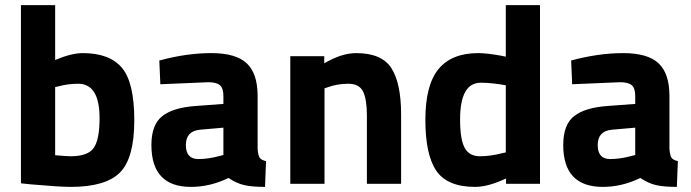

<svg xmlns="http://www.w3.org/2000/svg" viewBox="-20 -720 2708 752"><path d="M304 -512Q409 -512 457.5 -454.5Q506 -397 506 -249Q506 -101 450 -44.5Q394 12 257 12Q214 12 100 2L62 -2V-700H196V-485Q260 -512 304 -512ZM257 -108Q324 -108 347 -140.5Q370 -173 370 -257Q370 -392 286 -392Q246 -392 210 -382L196 -379V-112Q242 -108 257 -108Z M989 -344V-136Q991 -112 997 -102.5Q1003 -93 1022 -89L1018 12Q967 12 936.5 5Q906 -2 875 -23Q803 12 728 12Q573 12 573 -152Q573 -232 616 -265.5Q659 -299 748 -305L855 -313V-344Q855 -375 841 -386.5Q827 -398 796 -398L608 -390L604 -483Q711 -512 807.5 -512Q904 -512 946.5 -472Q989 -432 989 -344ZM764 -212Q708 -207 708 -152Q708 -97 757 -97Q795 -97 840 -109L855 -113V-220Z M1251 0H1117V-500H1250V-472Q1318 -512 1375 -512Q1475 -512 1513 -453Q1551 -394 1551 -271V0H1417V-267Q1417 -331 1402 -361.5Q1387 -392 1344 -392Q1301 -392 1263 -378L1251 -374Z M2095 -700V0H1962V-21Q1892 12 1841 12Q1732 12 1689 -51Q1646 -114 1646 -250.5Q1646 -387 1697.5 -449.5Q1749 -512 1853 -512Q1885 -512 1942 -502L1961 -498V-700ZM1947 -120 1961 -123V-386Q1906 -396 1863 -396Q1782 -396 1782 -252Q1782 -174 1800 -141Q1818 -108 1859.5 -108Q1901 -108 1947 -120Z M2602 -344V-136Q2604 -112 2610 -102.5Q2616 -93 2635 -89L2631 12Q2580 12 2549.5 5Q2519 -2 2488 -23Q2416 12 2341 12Q2186 12 2186 -152Q2186 -232 2229 -265.5Q2272 -299 2361 -305L2468 -313V-344Q2468 -375 2454 -386.5Q2440 -398 2409 -398L2221 -390L2217 -483Q2324 -512 2420.5 -512Q2517 -512 2559.5 -472Q2602 -432 2602 -344ZM2377 -212Q2321 -207 2321 -152Q2321 -97 2370 -97Q2408 -97 2453 -109L2468 -113V-220Z"/></svg>

Font: Titillium-CLs Web
Style: CLs-Bold
Weight: 700
Version: Version 1.002;PS 57.000;hotconv 1.0.70;makeotf.lib2.5.55311